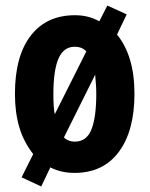

<svg xmlns="http://www.w3.org/2000/svg" viewBox="-20 -615 541 694"><path d="M466 -276Q466 -142 409.5 -66Q353 10 249 10Q201 10 162 -10L129 59L58 26L100 -58Q65 -103 49.5 -156Q34 -209 34 -276Q34 -412 91 -486Q148 -560 251 -560Q300 -560 339 -538L368 -595L438 -563L403 -490Q466 -413 466 -276ZM173 -275Q173 -253 174 -234.5Q175 -216 178 -202L292 -429Q277 -446 250 -446Q210 -446 191.5 -403.5Q173 -361 173 -275ZM328 -276Q328 -296 326.5 -313Q325 -330 324 -345L211 -118Q227 -103 250 -103Q293 -103 310.5 -147Q328 -191 328 -276Z"/></svg>

Font: Noto Sans Myanmar UI ExtraCondensed ExtraBold
Style: Regular
Weight: 800
Width: 2
Designer: Monotype Design Team
Foundry: Monotype Imaging Inc.
Version: Version 2.103; ttfautohint (v1.8.4.7-5d5b)